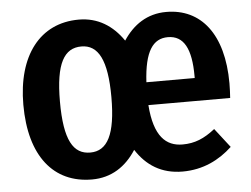

<svg xmlns="http://www.w3.org/2000/svg" viewBox="-45 -599 876 669"><g transform="rotate(-5 393.5 -264.5)"><path d="M757 -277C757 -450 680 -544 559 -544C492 -544 443 -510 408 -457C371 -511 320 -544 253 -544C117 -544 35 -437 35 -265C35 -85 117 15 251 15C319 15 370 -19 406 -75C442 -19 494 15 568 15C640 15 697 -14 742 -56L690 -123C652 -93 619 -79 576 -79C518 -79 477 -116 469 -226H755C756 -240 757 -260 757 -277ZM638 -306H469C475 -414 505 -456 557 -456C613 -456 638 -408 638 -313ZM253 -79C194 -79 163 -129 163 -265C163 -399 194 -450 254 -450C313 -450 343 -395 343 -265C343 -134 313 -79 253 -79Z"/></g></svg>

Font: Fira Sans Condensed Medium
Style: Regular
Weight: 500
Width: 3
Designer: Carrois Corporate & Edenspiekermann AG
Foundry: Carrois Corporate GbR & Edenspiekermann AG
Version: Version 4.202;PS 004.202;hotconv 1.0.88;makeotf.lib2.5.64775